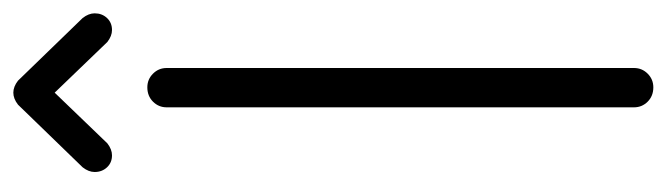

<svg xmlns="http://www.w3.org/2000/svg" viewBox="-376 -624 1000 288"><g transform="rotate(-90 124.0 -480.0)"><path d="M166 -29Q166 -17 157.5 -8.5Q149 0 137 0Q124 0 115.5 -8.5Q107 -17 107 -29V-730Q107 -742 115.5 -750.5Q124 -759 137 -759Q149 -759 157.5 -750.5Q166 -742 166 -730ZM248 -838Q248 -827 241 -819.5Q234 -812 223 -812Q214 -812 205 -819L129 -898L53 -819Q44 -812 35 -812Q24 -812 17 -819.5Q10 -827 10 -838Q10 -847 17 -856L111 -953Q120 -960 129 -960Q138 -960 147 -953L241 -856Q248 -847 248 -838Z"/></g></svg>

Font: Hanken Light
Style: Light
Weight: 300
Designer: Alfredo Marco Pradil
Foundry: Hanken Design Co.
Version: Version 2.06 2014